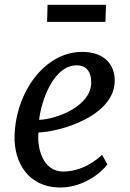

<svg xmlns="http://www.w3.org/2000/svg" viewBox="-20 -789 553 818"><path d="M42 -210C39.1 -98.6 99.1 9.8 237.3 9.8C332 9.8 409.7 -50.3 437.5 -88.9L415 -129.4C358.9 -77.1 297.9 -58.1 249 -58.1C160.2 -58.1 137.2 -162.6 144 -224.6C236.8 -227.5 468.8 -294.4 468.8 -445.8C468.8 -514.6 423.8 -567.9 330.1 -567.9C168.5 -567.9 46.9 -394 42 -210ZM146.5 -278.3C156.2 -360.4 207.5 -510.7 307.1 -510.7C343.3 -510.7 368.7 -488.8 368.7 -437.5C368.7 -338.4 225.6 -281.7 146.5 -278.3ZM180.7 -695.8H429.2L431.6 -768.6H182.6Z"/></svg>

Font: Merriweather
Style: Italic
Weight: 400
Italic angle: -7.5°
Designer: Eben Sorkin
Foundry: Eben Sorkin
Version: Version 1.001